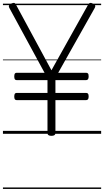

<svg xmlns="http://www.w3.org/2000/svg" viewBox="-20 -910 708 1306"><path d="M330 14Q303 14 303 -5V-229H93Q85 -229 81 -234.5Q77 -240 77 -253Q77 -267 81 -272.5Q85 -278 93 -278H303V-365H93Q85 -365 81 -370.5Q77 -376 77 -390Q77 -404 81 -409.5Q85 -415 93 -415H283L43 -857Q38 -867 41.5 -873.5Q45 -880 57 -886Q71 -892 77.5 -890Q84 -888 91 -874L330 -432L577 -874Q585 -888 592 -890Q599 -892 611 -886Q624 -880 627 -873.5Q630 -867 625 -857L376 -415H566Q574 -415 578.5 -410Q583 -405 583 -390Q583 -377 578.5 -371Q574 -365 566 -365H357V-278H566Q574 -278 578.5 -273Q583 -268 583 -254Q583 -240 578.5 -234.5Q574 -229 566 -229H357V-5Q357 14 330 14ZM0 365H668V375H0ZM0 -20H668V0H0ZM0 -505H668V-500H0ZM0 -885H668V-875H0Z"/></svg>

Font: Playwrite AT Guides
Style: Regular
Weight: 400
Designer: Veronika Burian, José Scaglione
Foundry: TypeTogether
Version: Version 1.003